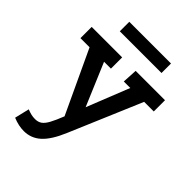

<svg xmlns="http://www.w3.org/2000/svg" viewBox="-245 -731 1087 1087"><g transform="rotate(45 298.5 -188.0)"><path d="M150 242Q130 242 108 237.5Q86 233 62 223L83 135Q101 142 115.5 145.5Q130 149 147 149Q171 149 187.5 137.5Q204 126 219.5 97.5Q235 69 255 18L404 -357H352L357 -447H592V-357H515L331 76Q294 164 251 203Q208 242 150 242ZM276 66 78 -357H5V-447H249V-357H194L329 -38ZM135 -618H469V-542H135Z"/></g></svg>

Font: Podkova
Style: Bold
Weight: 700
Designer: Ilya Yudin
Foundry: Cyreal (www.cyreal.org)
Version: Version 2.102; ttfautohint (v1.8.1.43-b0c9)